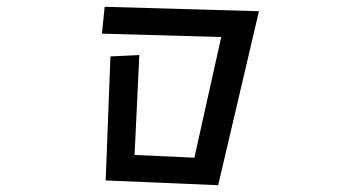

<svg xmlns="http://www.w3.org/2000/svg" viewBox="-20 -530 1040 565"><path d="M305 -364 390 -368 376 -74 552 -66 631 -421 280 -431 288 -510 742 -497 622 15 291 1Z"/></svg>

Font: Stick
Style: Regular
Weight: 400
Designer: Fontworks Inc.
Foundry: Fontworks Inc.
Version: Version 1.100